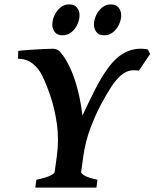

<svg xmlns="http://www.w3.org/2000/svg" viewBox="-20 -851 701 871"><path d="M661.1 -606.4 609.9 -530.3Q592.3 -533.7 573.5 -531.2Q554.7 -528.8 533.2 -512.7Q511.7 -496.6 486.3 -459.5Q467.3 -430.7 440.4 -381.3Q413.6 -332 390.4 -270.3Q367.2 -208.5 357.9 -142.1L348.1 -70.8Q347.2 -64.5 363 -54.7Q378.9 -44.9 421.9 -35.6L417.5 0H140.1L145 -35.6Q189.5 -44.9 208.3 -54.4Q227.1 -64 228 -70.8L237.8 -142.1Q248 -217.3 238.3 -287.1Q228.5 -356.9 209 -414.3Q189.5 -471.7 170.9 -508.8Q156.2 -539.6 128.7 -562Q101.1 -584.5 61.5 -584.5L63 -620.1Q81.5 -622.6 113.8 -624.8Q146 -627 176.3 -628.4Q206.5 -629.9 219.7 -629.9Q241.2 -629.9 253.9 -614.5Q266.6 -599.1 276.9 -583Q299.8 -544.9 315.7 -499.3Q331.5 -453.6 340.8 -408.4Q350.1 -363.3 354 -326.7Q382.8 -388.2 409.9 -442.1Q437 -496.1 467.8 -539.1Q507.3 -594.7 553.2 -615.7Q599.1 -636.7 650.4 -627ZM529.8 -781.7Q529.8 -762.2 520.3 -741Q510.7 -719.7 493.4 -705.3Q476.1 -690.9 451.7 -690.9Q428.2 -690.9 417.2 -705.8Q406.2 -720.7 406.2 -739.7Q406.2 -759.3 415.5 -780.3Q424.8 -801.3 442.1 -816.2Q459.5 -831.1 483.4 -831.1Q506.3 -831.1 518.1 -816.2Q529.8 -801.3 529.8 -781.7ZM340.8 -781.7Q340.8 -762.2 331.3 -741Q321.8 -719.7 304.4 -705.3Q287.1 -690.9 262.7 -690.9Q239.3 -690.9 228.3 -705.8Q217.3 -720.7 217.3 -739.7Q217.3 -759.3 226.6 -780.3Q235.8 -801.3 253.2 -816.2Q270.5 -831.1 294.4 -831.1Q317.9 -831.1 329.3 -816.2Q340.8 -801.3 340.8 -781.7Z"/></svg>

Font: Gentium Plus
Style: Bold Italic
Weight: 700
Italic angle: -8°
Designer: Victor Gaultney, Annie Olsen, Iska Routamaa, Becca Hirsbrunner
Foundry: SIL International
Version: Version 6.101